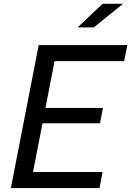

<svg xmlns="http://www.w3.org/2000/svg" viewBox="-20 -960 670 980"><path d="M35.5 0H488L503.5 -82H148.5L197 -331H490.5L505.5 -409H212L258.5 -648H613.5L630 -730H177.5ZM376 -820 503.5 -940.5H608L458.5 -820Z"/></svg>

Font: Monaspace Neon
Style: Italic
Weight: 400
Italic angle: -11°
Designer: Riley Cran & the Lettermatic Team
Foundry: Lettermatic
Version: Version 1.200 (Monaspace Neon)